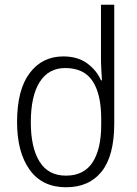

<svg xmlns="http://www.w3.org/2000/svg" viewBox="-20 -780 576 810"><path d="M259 10Q158 10 105 -64Q52 -138 52 -265Q52 -401 105 -471.5Q158 -542 247 -542Q308 -542 348 -512.5Q388 -483 406 -441H410Q409 -460 407.5 -485.5Q406 -511 406 -530V-760H462V-260Q462 -123 409 -56.5Q356 10 259 10ZM258 -39Q334 -39 370.5 -95Q407 -151 407 -254V-278Q407 -383 370.5 -438Q334 -493 255 -493Q185 -493 147.5 -434Q110 -375 110 -264Q110 -157 147 -98Q184 -39 258 -39Z"/></svg>

Font: Noto Sans Georgian SemiCondensed Light
Style: Regular
Weight: 300
Width: 4
Designer: Monotype Design Team, Akaki Razmadze
Foundry: Google LLC
Version: Version 2.005; ttfautohint (v1.8.4.7-5d5b)